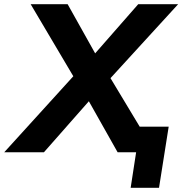

<svg xmlns="http://www.w3.org/2000/svg" viewBox="-81 -725 868 914"><path d="M-61 0 268 -362 65 -705H241L372 -471L577 -705H767L445 -353L584 -122H722L676 169H541L567 0H479L342 -243L128 0Z"/></svg>

Font: Winston
Style: Bold Italic
Weight: 700
Italic angle: -9°
Designer: Original fonts by Vernon Adams / Changes by Cristiano Sobral
Foundry: Original fonts by Vernon Adams / Changes by Cristiano Sobral
Version: Version 2.503;July 17, 2020;FontCreator 13.0.0.2655 64-bit